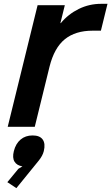

<svg xmlns="http://www.w3.org/2000/svg" viewBox="-20 -657 577 995"><path d="M207 126Q201.2 149.9 181.2 174.8L64.9 317.9L18.1 287.1L75.2 217.8L96.2 205.1Q67.4 200.7 55.2 180.7Q43 160.6 51.8 126Q61.5 87.4 86.7 66.2Q111.8 44.9 148.9 44.9Q186.5 44.9 201.4 66.2Q216.3 87.4 207 126ZM537.1 -637.2 502.9 -498H460Q370.6 -498 315.9 -453.6Q261.2 -409.2 236.8 -312L160.2 0H20L174.8 -629.9H315.9L293 -537.1H294.9Q334 -584 388.2 -610.6Q442.4 -637.2 503.9 -637.2Z"/></svg>

Font: Sinkin Sans 600 SemiBold Italic
Style: Regular
Weight: 600
Italic angle: -112°
Designer: Keith Bates
Foundry: K-Type
Version: Sinkin Sans (version 1.0)  by Keith Bates   •   © 2014   www